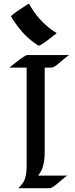

<svg xmlns="http://www.w3.org/2000/svg" viewBox="-20 -993 398 1013"><path d="M29.3 -636.2Q110.4 -702.6 124 -702.6H346.7Q340.3 -701.7 316.9 -681.2Q293.5 -660.6 283.7 -653.3Q261.7 -636.2 252 -636.2H215.8V-189.5Q215.8 -105 180.7 -66.4H337.4Q330.6 -65.4 307.1 -44.9Q283.7 -24.4 273.9 -17.1Q252 0 242.2 0H76.7Q102.5 -25.9 109.4 -43.9Q120.6 -72.8 120.6 -116.7V-636.2ZM279.3 -818.4Q273.9 -814.5 260.5 -803.7Q247.1 -793 231.9 -781.2Q192.9 -752 184.6 -752Q183.1 -752 176.8 -756.3Q130.9 -786.6 101.1 -820.3Q71.3 -854 46.9 -892.1L38.1 -906.2Q38.1 -911.6 76.7 -938Q128.4 -972.7 131.8 -972.7Q135.3 -972.7 135.7 -970.2Q136.2 -967.8 140.1 -960.9Q169.4 -911.1 207.5 -874.3Q245.6 -837.4 279.3 -818.4Z"/></svg>

Font: Fondamento
Style: Regular
Weight: 400
Version: Version 1.000